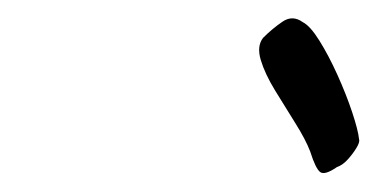

<svg xmlns="http://www.w3.org/2000/svg" viewBox="-20 -617 409 208"><path d="M345 -436Q332 -427 327 -430.5Q322 -434 316 -453Q311 -466 300 -483.5Q289 -501 278 -519Q267 -537 262.5 -552Q258 -567 265 -576Q275 -586 286 -593.5Q297 -601 308 -593Q316 -589 326 -573Q336 -557 345.5 -536Q355 -515 361.5 -495.5Q368 -476 369 -466Q370 -463 366 -456.5Q362 -450 356.5 -444Q351 -438 345 -436Z"/></svg>

Font: Caveat Medium
Style: Regular
Weight: 500
Designer: Pablo Impallari
Foundry: Pablo Impallari
Version: Version 2.000